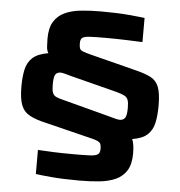

<svg xmlns="http://www.w3.org/2000/svg" viewBox="-58 -751 918 977"><g transform="rotate(5 401.0 -262.5)"><path d="M384 171Q298 171 238 165.5Q178 160 160 157V34Q185 36 234 38Q283 40 348 40Q400 40 428 38.5Q456 37 466.5 29Q477 21 477 1Q477 -15 473.5 -23.5Q470 -32 457.5 -38Q445 -44 418 -50L191 -106Q137 -118 105.5 -135Q74 -152 61 -185Q48 -218 48 -281Q48 -329 56 -366.5Q64 -404 90 -428Q116 -452 170 -461Q162 -473 160.5 -493.5Q159 -514 159 -534Q159 -589 178.5 -621Q198 -653 233 -669.5Q268 -686 315 -691Q362 -696 417 -696Q503 -696 563 -690.5Q623 -685 642 -682V-559Q617 -560 565 -562Q513 -564 452 -564Q401 -564 373 -562.5Q345 -561 335 -553.5Q325 -546 325 -526Q325 -508 328.5 -499Q332 -490 346 -484.5Q360 -479 392 -471L620 -413Q669 -401 698 -386Q727 -371 739.5 -338.5Q752 -306 752 -244Q752 -195 744 -157Q736 -119 710.5 -95Q685 -71 633 -63Q644 -37 644 10Q644 65 624 97Q604 129 569 145Q534 161 487 166Q440 171 384 171ZM206 -304Q206 -276 211 -262.5Q216 -249 229.5 -242.5Q243 -236 269 -230L508 -167Q547 -155 561 -155Q580 -155 588.5 -168.5Q597 -182 597 -219Q597 -246 592 -259.5Q587 -273 573.5 -280Q560 -287 535 -294L296 -355Q278 -360 263.5 -364Q249 -368 242 -368Q222 -368 214 -355Q206 -342 206 -304Z"/></g></svg>

Font: Saira Expanded
Style: Bold
Weight: 700
Width: 7
Designer: Hector Gatti with collaboration of the Omnibus-Type team
Foundry: Omnibus-Type
Version: Version 1.100; ttfautohint (v1.8.3)